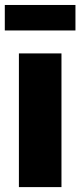

<svg xmlns="http://www.w3.org/2000/svg" viewBox="-22 -764 329 784"><path d="M55.2 0V-545.9H229V0ZM286.1 -743.7V-639.6H-2.4V-743.7Z"/></svg>

Font: Inter Extra Bold
Style: Regular
Weight: 800
Designer: Rasmus Andersson
Foundry: rsms
Version: Version 4.000;git-3c8e0fc